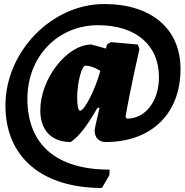

<svg xmlns="http://www.w3.org/2000/svg" viewBox="-20 -693 916 953"><path d="M504 12C732 12 876 -129 876 -350C876 -550 732 -673 497 -673C237 -673 7 -437 7 -169C7 86 187 240 486 240L523 176C523 167 524 158 524 149C260 149 116 25 116 -203C116 -411 265 -567 466 -568C654 -568 769 -470 769 -310C769 -191 702 -104 610 -104L603 -112C624 -240 672 -449 672 -449L664 -472L530 -484L511 -472L506 -452L434 -472C312 -472 180 -302 180 -145C180 -46 236 12 331 12C372 -16 409 -63 464 -158H474C453 -68 450 -55 450 -42C450 -10 472 12 504 12ZM377 -143C369 -143 363 -170 363 -207C363 -281 385 -367 404 -367C440 -367 478 -341 478 -341C452 -246 399 -143 377 -143Z"/></svg>

Font: Alegreya SC Black
Style: Italic
Weight: 900
Italic angle: -7°
Designer: Juan Pablo del Peral
Foundry: Huerta Tipografica
Version: Version 2.007;PS 002.007;hotconv 1.0.88;makeotf.lib2.5.64775